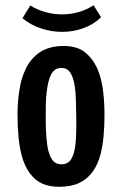

<svg xmlns="http://www.w3.org/2000/svg" viewBox="-20 -705 467 735"><path d="M207 10Q147 10 113.5 -20.5Q80 -51 65 -103Q55 -137 51 -179Q47 -221 47 -268Q47 -299 50 -328Q53 -357 58.5 -383Q64 -409 74 -431Q92 -476 129 -502.5Q166 -529 224 -529Q278 -529 309.5 -501.5Q341 -474 358 -429Q370 -396 375 -354Q380 -312 380 -264Q380 -222 376.5 -184Q373 -146 365 -115Q355 -76 335 -48Q315 -20 284 -5Q253 10 207 10ZM215 -76Q240 -76 252 -95Q264 -114 268 -146Q270 -161 271 -178Q272 -195 272 -214Q272 -233 272 -253Q271 -289 270.5 -320.5Q270 -352 266 -376Q261 -409 249 -427Q237 -445 215 -445Q201 -445 191.5 -438.5Q182 -432 175.5 -419.5Q169 -407 165 -390Q161 -373 158.5 -351.5Q156 -330 155.5 -306Q155 -282 155 -256Q155 -236 155.5 -217Q156 -198 157.5 -181Q159 -164 161 -148Q166 -115 178.5 -95.5Q191 -76 215 -76ZM218 -583Q177 -583 137.5 -596Q98 -609 66 -635L96 -684Q123 -667 154.5 -658.5Q186 -650 217 -650Q251 -650 282 -659Q313 -668 338 -685L367 -639Q338 -611 299 -597Q260 -583 218 -583Z"/></svg>

Font: Truculenta
Style: Bold
Weight: 700
Designer: Ivan Castro, Eva Sanz & Omnibus-Type Team
Foundry: Omnibus-Type
Version: Version 1.002